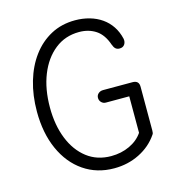

<svg xmlns="http://www.w3.org/2000/svg" viewBox="-108 -808 839 915"><g transform="rotate(-15 311.0 -350.0)"><path d="M344 15Q259 15 194 -29.5Q129 -74 93 -154.5Q57 -235 57 -341Q57 -421 77 -489Q97 -557 134.5 -607.5Q172 -658 225 -686.5Q278 -715 345 -715Q382 -715 415.5 -705.5Q449 -696 475.5 -677.5Q502 -659 520 -632Q538 -605 546 -570Q549 -554 541 -542Q533 -530 516 -530Q504 -530 496.5 -536.5Q489 -543 484 -557Q466 -610 431 -633Q396 -656 349 -656Q280 -656 229 -615.5Q178 -575 150 -505Q122 -435 122 -344Q122 -257 149 -189.5Q176 -122 226 -83.5Q276 -45 345 -45Q395 -45 436.5 -64.5Q478 -84 501 -118V-298H386Q373 -298 364 -307Q355 -316 355 -329Q355 -342 364.5 -350.5Q374 -359 388 -359H534Q549 -359 557 -351.5Q565 -344 565 -328V-112Q565 -104 564 -100Q563 -96 560 -92Q526 -42 469 -13.5Q412 15 344 15Z"/></g></svg>

Font: National Park Light
Style: Regular
Weight: 300
Designer: Andrea Herstowski, Ben Hoepner
Version: Version 1.009